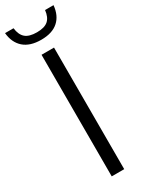

<svg xmlns="http://www.w3.org/2000/svg" viewBox="-271 -973 778 1012"><g transform="rotate(-30 117.5 -467.5)"><path d="M79 0V-740H155V0ZM118 -809Q50 -809 12.5 -842.2Q-25 -875.5 -30.5 -935H21Q26 -893.5 48.5 -874Q71 -854.5 118 -854.5Q164.5 -854.5 186.5 -874Q208.5 -893.5 213 -935H264.5Q259 -874.5 222.2 -841.8Q185.5 -809 118 -809Z"/></g></svg>

Font: Encode Sans Semi Condensed
Style: Regular
Weight: 400
Width: 4
Designer: Multiple Designers
Foundry: Impallari Type
Version: Version 3.000; ttfautohint (v1.8.3) -l 8 -r 50 -G 200 -x 14 